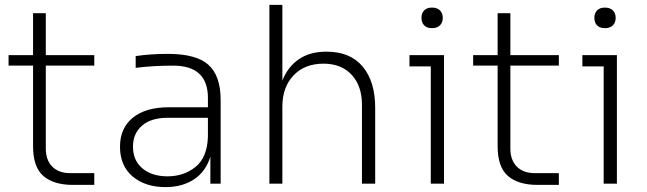

<svg xmlns="http://www.w3.org/2000/svg" viewBox="-20 -750 2643 784"><path d="M115 -153V-482H15V-525H115V-696H167V-525H365V-482H167V-144Q167 -96 193.5 -69.5Q220 -43 267 -43H365V5H278Q199 5 157 -31.5Q115 -68 115 -153Z M839 -110Q820 -49 772 -17.5Q724 14 656 14Q573 14 521.5 -29.5Q470 -73 470 -151Q470 -227 522.5 -269.5Q575 -312 669 -312H829V-350Q829 -482 687 -482Q606 -482 534 -473V-521Q594 -530 666 -530Q782 -530 831.5 -485Q881 -440 881 -342V0H839ZM664 -30Q731 -30 778.5 -68.5Q826 -107 829 -191V-269H664Q597 -269 560 -237Q523 -205 523 -151Q523 -95 561.5 -62.5Q600 -30 664 -30Z M1080 -730H1133V-421Q1155 -477 1200 -508Q1245 -539 1312 -539H1314Q1410 -539 1461 -478Q1512 -417 1512 -310V0H1458V-322Q1458 -399 1416 -444.5Q1374 -490 1301 -490Q1224 -490 1178.5 -442Q1133 -394 1133 -315V0H1080Z M1739 -479H1652V-525H1793V0H1739ZM1701 -677Q1701 -696 1712 -707.5Q1723 -719 1744 -719Q1765 -719 1776.5 -707.5Q1788 -696 1788 -677Q1788 -658 1776.5 -646.5Q1765 -635 1744 -635Q1723 -635 1712 -646.5Q1701 -658 1701 -677Z M2012 -153V-482H1912V-525H2012V-696H2064V-525H2262V-482H2064V-144Q2064 -96 2090.5 -69.5Q2117 -43 2164 -43H2262V5H2175Q2096 5 2054 -31.5Q2012 -68 2012 -153Z M2445 -479H2358V-525H2499V0H2445ZM2407 -677Q2407 -696 2418 -707.5Q2429 -719 2450 -719Q2471 -719 2482.5 -707.5Q2494 -696 2494 -677Q2494 -658 2482.5 -646.5Q2471 -635 2450 -635Q2429 -635 2418 -646.5Q2407 -658 2407 -677Z"/></svg>

Font: Sora-SIA ExtraLight
Style: Regular
Weight: 200
Designer: Jonathan Barnbrook, Julián Moncada
Foundry: Barnbrook Fonts
Version: Version 2.000